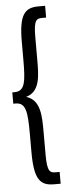

<svg xmlns="http://www.w3.org/2000/svg" viewBox="-57 -757 328 845"><g transform="rotate(-5 107.5 -334.0)"><path d="M60 -90C60 31 86 59 147 59H176V7H159C134 7 121 2 121 -73V-172C121 -245 121 -316 58 -335C122 -353 121 -425 121 -498V-595C121 -670 134 -675 159 -675H176V-727H147C86 -727 60 -699 60 -578V-498C60 -402 55 -360 9 -360H-1V-310H9C54 -310 60 -270 60 -173Z"/></g></svg>

Font: Stint Ultra Condensed
Style: Regular
Weight: 400
Width: 1
Designer: Astigmatic (AOETI)
Foundry: Astigmatic (AOETI)
Version: Version 1.000